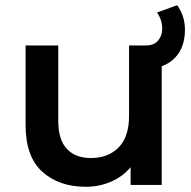

<svg xmlns="http://www.w3.org/2000/svg" viewBox="-20 -708 733 735"><path d="M308 7Q206 7 142 -50.5Q78 -108 78 -229V-534H203V-246Q203 -173 236 -138Q269 -103 328 -103Q394 -103 434 -143.5Q474 -184 474 -264V-534H599V0H480V-68Q450 -32 405 -12.5Q360 7 308 7ZM518 -445V-534H539Q569 -534 585 -552.5Q601 -571 601 -598Q601 -616 595.5 -632Q590 -648 581 -660L658 -688Q672 -670 680 -646Q688 -622 688 -594Q688 -525 648 -485Q608 -445 538 -445Z"/></svg>

Font: Montserrat SemiBold
Style: Regular
Weight: 600
Designer: Julieta Ulanovsky
Foundry: Julieta Ulanovsky
Version: Version 9.000; ttfautohint (v1.8.4.7-5d5b)